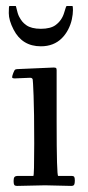

<svg xmlns="http://www.w3.org/2000/svg" viewBox="-20 -609 289 634"><path d="M11 -589.1H32Q32.7 -589.1 33.9 -583.5Q38.3 -563.2 43.2 -554Q48.1 -544.7 53.3 -538.2Q58.6 -531.7 66.8 -525.9Q75 -520 87 -517Q99.1 -513.9 115 -513.9Q130.9 -513.9 142.9 -517Q155 -520 163.1 -525.9Q184.8 -541.5 192.4 -568.8Q198.2 -589.1 200 -589.1H219Q220.9 -589.1 220.9 -575.7Q220.9 -562.3 217.2 -544.9Q213.4 -527.6 205 -511.4Q196.5 -495.1 184.3 -482.9Q157.5 -456.1 115 -456.1Q53.2 -456.1 24.9 -511.2Q9 -542 9 -565.6Q9 -589.1 11 -589.1ZM76.9 -352.1 29.1 -350.1Q20 -350.1 20 -353.9Q20 -357.7 23.8 -367.9Q27.6 -378.2 30.9 -379.6Q34.2 -381.1 43.9 -381.1L157 -386Q163.8 -386 165.4 -384.2Q167 -382.3 167 -377V-207Q167 -28.1 172.1 -28.1H215.1Q223.4 -28.1 225.2 -24.8Q227.1 -21.5 227.1 -12.3Q227.1 -3.2 224.9 0.9Q222.7 4.9 215.1 4.9L128.9 2.9L37.1 4.9Q28.8 4.9 26.9 1.2Q24.9 -2.4 24.9 -11.5Q24.9 -20.5 27.7 -24.3Q30.5 -28.1 40 -28.1H90.1Q93 -28.1 93 -134.9Q93 -241.7 90.9 -292.7Q88.9 -343.8 88 -346.6Q87.2 -349.4 85.4 -350.6Q83.3 -352.1 80.3 -352.1Z"/></svg>

Font: Fanwood Text
Style: Regular
Weight: 400
Version: Version 1.1001